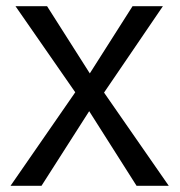

<svg xmlns="http://www.w3.org/2000/svg" viewBox="-20 -600 582 620"><path d="M14 0H114L268 -241L421 0H525L316 -301L506 -580H408L270 -363L132 -580H30L223 -302Z"/></svg>

Font: Charger Pro
Style: BdNar
Weight: 700
Designer: Jasper
Foundry: Cannot Into Space Fonts
Version: Version 1.09